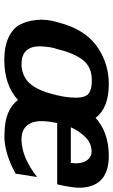

<svg xmlns="http://www.w3.org/2000/svg" viewBox="168 -696 538 915"><g transform="rotate(90 437.5 -239.0)"><path d="M85 -239Q96 -277 97 -280Q132 -386 209.5 -437Q287 -488 381 -488Q495 -488 542 -425Q612 -488 723 -488Q868 -488 875 -357Q877 -319 859 -242H567Q544 -137 578 -99Q600 -72 644 -72Q729 -72 824 -146L808 -44Q724 3 647 9Q629 10 613 9Q504 7 457 -55Q385 10 267 10Q202 10 158.5 -10.5Q115 -31 97.5 -65Q80 -99 75.5 -144.5Q71 -190 85 -239ZM214 -240Q204 -218 201 -159Q202 -72 286 -72Q333 -72 369 -102Q404 -134 425 -205.5Q446 -277 446 -330Q446 -356 439.5 -373Q433 -390 419 -396.5Q405 -403 393 -405Q381 -407 362 -407Q298 -407 265 -362.5Q232 -318 214 -240ZM587 -307H757Q757 -311 758 -320.5Q759 -330 759 -333Q758 -367 742.5 -386.5Q727 -406 703 -406Q663 -406 633.5 -376Q604 -346 587 -307Z"/></g></svg>

Font: Coval
Style: ExtraBold Italic
Weight: 800
Foundry: Context Ltd
Version: Version 001.000